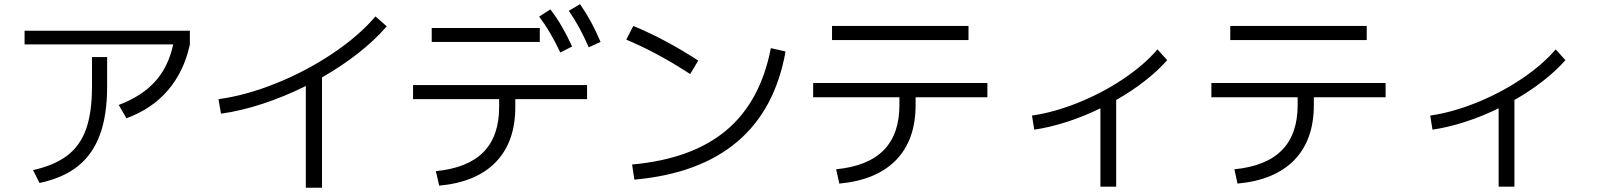

<svg xmlns="http://www.w3.org/2000/svg" viewBox="-20 -838 7540 904"><path d="M413.1 -429.7V-569.3H484.4V-429.7Q484.4 -295.9 450.4 -203.6Q416.5 -111.3 346.4 -55.4Q276.4 0.5 166 23.4L135.7 -37.1Q236.3 -59.6 296.9 -105.7Q357.4 -151.9 385.3 -230.2Q413.1 -308.6 413.1 -429.7ZM95.7 -693.4H874V-628.9Q846.7 -502 771.2 -413.6Q695.8 -325.2 575.2 -281.2L539.1 -343.8Q648.4 -385.3 710.9 -454.8Q773.4 -524.4 795.4 -628.9H95.7Z M1748 -760.7 1800.8 -713.9Q1745.1 -649.4 1667 -587.9Q1588.9 -526.4 1496.1 -473.6V45.9H1419.9V-433.1Q1319.8 -383.3 1217.5 -349.6Q1115.2 -315.9 1020.5 -302.7L1008.8 -371.1Q1138.2 -388.7 1280 -445.8Q1421.9 -502.9 1545.7 -585.9Q1669.4 -668.9 1748 -760.7Z M2330.1 -334V-371.1H1924.8V-437.5H2744.1V-371.1H2406.2V-334Q2406.2 -169.9 2314.5 -75Q2222.7 20 2047.9 36.1L2032.2 -32.2Q2182.1 -46.9 2256.1 -121.8Q2330.1 -196.8 2330.1 -334ZM2012.7 -706.1H2521.5V-640.6H2012.7ZM2518.6 -759.8 2571.3 -793.9Q2601.1 -754.9 2625.2 -713.4Q2649.4 -671.9 2673.8 -619.1L2618.2 -590.8Q2592.8 -644 2569.3 -683.8Q2545.9 -723.6 2518.6 -759.8ZM2658.2 -787.1 2710.9 -818.4Q2739.3 -777.8 2762.2 -735.6Q2785.2 -693.4 2807.6 -640.6L2752 -615.2Q2729 -667.5 2706.8 -708.3Q2684.6 -749 2658.2 -787.1Z M3609.4 -611.3 3678.7 -595.7Q3629.9 -321.8 3451.2 -170.7Q3272.5 -19.5 2966.8 7.8L2956.1 -63.5Q3238.3 -88.9 3399.7 -224.4Q3561 -359.9 3609.4 -611.3ZM2928.7 -651.4 2961.9 -715.8Q3113.3 -653.3 3267.6 -552.7L3229.5 -489.3Q3077.6 -588.9 2928.7 -651.4Z M4214.8 -343.8V-379.9H3808.6V-447.3H4628.9V-379.9H4291V-343.8Q4291 -179.2 4199 -84.5Q4106.9 10.3 3931.6 26.4L3917 -41Q4066.9 -55.7 4140.9 -131.1Q4214.8 -206.5 4214.8 -343.8ZM3897.5 -715.8H4540V-649.4H3897.5Z M5429.7 -605.5 5475.6 -554.7Q5431.2 -504.4 5369.4 -456.3Q5307.6 -408.2 5235.4 -367.2V41H5161.1V-328.1Q5083.5 -290 5003.4 -264.2Q4923.3 -238.3 4849.6 -227.5L4838.9 -293.9Q4941.9 -308.6 5055.2 -354Q5168.5 -399.4 5267.6 -465.6Q5366.7 -531.7 5429.7 -605.5Z M6089.8 -343.8V-379.9H5683.6V-447.3H6503.9V-379.9H6166V-343.8Q6166 -179.2 6074 -84.5Q5981.9 10.3 5806.6 26.4L5792 -41Q5941.9 -55.7 6015.9 -131.1Q6089.8 -206.5 6089.8 -343.8ZM5772.5 -715.8H6415V-649.4H5772.5Z M7304.7 -605.5 7350.6 -554.7Q7306.2 -504.4 7244.4 -456.3Q7182.6 -408.2 7110.4 -367.2V41H7036.1V-328.1Q6958.5 -290 6878.4 -264.2Q6798.3 -238.3 6724.6 -227.5L6713.9 -293.9Q6816.9 -308.6 6930.2 -354Q7043.5 -399.4 7142.6 -465.6Q7241.7 -531.7 7304.7 -605.5Z"/></svg>

Font: Pretendard
Style: Regular
Weight: 400
Designer: Base glyphs from Inter by Rasmus Andersson; Hangeul glyphs from Noto Sans CJK(Source Han Sans) by Jang Soo-young and Kan
Foundry: Kil Hyung-jin
Version: Version 1.309